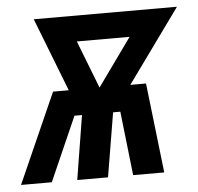

<svg xmlns="http://www.w3.org/2000/svg" viewBox="-77 -564 629 609"><g transform="rotate(-5 237.0 -260.0)"><path d="M-34 0 93 -286H143L52 -520H508L339 -286H389L422 0H323L300 -204H277L243 0H145L178 -204H154L64 0ZM241 -286 350 -438H182Z"/></g></svg>

Font: Iosevka SS04 Extrabold
Style: Italic
Weight: 800
Italic angle: -9°
Monospace: yes
Designer: Belleve Invis
Foundry: Belleve Invis
Version: Version 19.0.0; ttfautohint (v1.8.4)